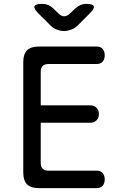

<svg xmlns="http://www.w3.org/2000/svg" viewBox="-20 -970 640 990"><path d="M190 -427H445Q465 -427 477.5 -414.5Q490 -402 490 -382Q490 -362 477.5 -349.5Q465 -337 445 -337H190V-130Q190 -110 200 -100Q210 -90 230 -90H479Q499 -90 509.5 -77.5Q520 -65 520 -45Q520 -25 509.5 -12.5Q499 0 479 0H180Q139 0 119.5 -19.5Q100 -39 100 -80V-650Q100 -691 119.5 -710.5Q139 -730 180 -730H479Q499 -730 509.5 -717.5Q520 -705 520 -685Q520 -665 509.5 -652.5Q499 -640 479 -640H230Q210 -640 200 -630Q190 -620 190 -600ZM197 -950Q214 -950 228.5 -944Q243 -938 255 -926L282 -900Q296 -886 311 -886Q326 -886 340 -900L369 -927Q381 -938 395 -944Q409 -950 426 -950Q459 -950 463.5 -938Q468 -926 445 -903L381 -839Q366 -824 346.5 -817Q327 -810 310 -810Q293 -810 274 -817Q255 -824 240 -839L177 -902Q153 -926 158 -938Q163 -950 197 -950Z"/></svg>

Font: Maple Mono
Style: Regular
Weight: 400
Monospace: yes
Designer: subframe7536
Version: Version 7.300